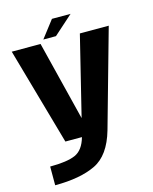

<svg xmlns="http://www.w3.org/2000/svg" viewBox="-137 -807 900 1130"><g transform="rotate(-15 313.0 -242.5)"><path d="M180.5 0H437L603.5 -592.5H427.5L309 -110.5H308L188 -592.5H12.5ZM56 233Q209 233 302.5 188.2Q396 143.5 437 0L281.5 -0.5Q260.5 75 209.8 97Q159 119 56 119ZM210.5 -613.5H287.5L404.5 -718H291Z"/></g></svg>

Font: Anybody Thin
Style: Bold
Weight: 700
Version: Version 1.113;gftools[0.9.25]